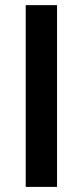

<svg xmlns="http://www.w3.org/2000/svg" viewBox="-20 -731 323 751"><path d="M203.1 -710.9V0H80.6V-710.9Z"/></svg>

Font: Vazirmatn RD Medium
Style: Regular
Weight: 500
Designer: Saber Rastikerdar
Foundry: Saber Rastikerdar
Version: Version 33.003